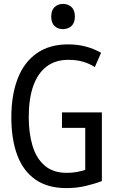

<svg xmlns="http://www.w3.org/2000/svg" viewBox="-20 -952 603 982"><path d="M319 10Q224 10 161.5 -33.5Q99 -77 68.5 -158Q38 -239 38 -351Q38 -466 70.5 -550Q103 -634 168 -679.5Q233 -725 328 -725Q377 -725 418.5 -714Q460 -703 497 -682L465 -609Q437 -627 404 -636.5Q371 -646 330 -646Q263 -646 218 -611.5Q173 -577 150 -512Q127 -447 127 -353Q127 -272 146 -207.5Q165 -143 208 -105.5Q251 -68 321 -68Q351 -68 374 -72.5Q397 -77 416 -83V-298H297V-377H501V-26Q462 -11 416.5 -0.5Q371 10 319 10ZM302 -803Q276 -803 259 -819Q242 -835 242 -867Q242 -900 259.5 -916Q277 -932 302 -932Q328 -932 345.5 -916Q363 -900 363 -867Q363 -835 345.5 -819Q328 -803 302 -803Z"/></svg>

Font: Noto Sans Mono SemiCondensed
Style: Regular
Weight: 400
Width: 4
Designer: Monotype Design Team
Foundry: Monotype Imaging Inc.
Version: Version 2.010